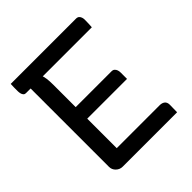

<svg xmlns="http://www.w3.org/2000/svg" viewBox="-188 -838 976 976"><g transform="rotate(-45 300.0 -350.0)"><path d="M37 -700H506Q517 -700 523 -694.5Q529 -689 531.5 -681Q534 -673 534 -666Q534 -650 533.5 -638Q533 -626 532 -612H58Q50 -612 45 -617.5Q40 -623 38 -631.5Q36 -640 36 -649Q36 -663 36 -675Q36 -687 37 -700ZM146 -383H444Q455 -383 461 -377.5Q467 -372 470 -364Q473 -356 473 -345Q473 -337 473 -329.5Q473 -322 473 -315Q473 -308 473 -300H146ZM142 0Q131 0 122 -4Q113 -8 106 -15Q99 -22 95.5 -30.5Q92 -39 92 -48Q92 -99 92 -157Q92 -215 92 -277.5Q92 -340 92 -403Q92 -466 92 -527.5Q92 -589 92 -646H185L175 -623Q182 -608 184.5 -588.5Q187 -569 187 -544Q187 -491 187 -434Q187 -377 187 -318Q187 -259 187 -201Q187 -143 187 -88H496Q513 -88 523.5 -79.5Q534 -71 534 -53Q534 -39 533.5 -25.5Q533 -12 533 0Z"/></g></svg>

Font: Rec Mono Semicasual
Style: Regular
Weight: 400
Version: Version 1.085; ttfautohint (v1.8.4.7-5d5b)